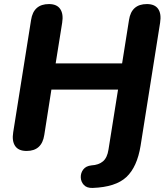

<svg xmlns="http://www.w3.org/2000/svg" viewBox="-20 -734 820 945"><path d="M436 191Q407 192 392.5 176Q378 160 377.5 138.5Q377 117 390 100Q403 83 430 80Q466 78 487 60Q508 42 514 2L561 -293H233L198 -70Q186 9 111 9Q71 9 54.5 -15.5Q38 -40 45 -83L133 -636Q145 -714 221 -714Q260 -714 276.5 -689.5Q293 -665 286 -622L254 -422H581L615 -636Q627 -714 703 -714Q742 -714 758.5 -690Q775 -666 768 -622L672 -17Q655 88 602 137.5Q549 187 436 191Z"/></svg>

Font: Nunito ExtraBold
Style: Italic
Weight: 800
Italic angle: -9°
Designer: Vernon Adams
Foundry: Vernon Adams
Version: Version 3.601; ttfautohint (v1.8.2.53-6de2)